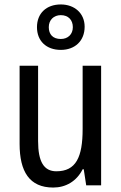

<svg xmlns="http://www.w3.org/2000/svg" viewBox="-20 -832 545 862"><path d="M253 -608C317 -608 360 -649 360 -712C360 -773 314 -812 253 -812C188 -812 146 -772 146 -710C146 -648 188 -608 253 -608ZM253 -657C217 -657 199 -678 199 -710C199 -742 221 -764 253 -764C287 -764 307 -742 307 -710C307 -678 285 -657 253 -657ZM434 -537H351V-253C351 -126 321 -63 233 -63C177 -63 151 -106 151 -199V-537H68V-186C68 -62 112 10 219 10C275 10 324 -18 351 -72H356L367 0H434Z"/></svg>

Font: Noto Sans Lao UI Cond
Style: Regular
Weight: 400
Width: 3
Designer: Monotype Design Team
Foundry: Monotype Imaging Inc.
Version: Version 2.000